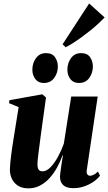

<svg xmlns="http://www.w3.org/2000/svg" viewBox="-20 -1044 607 1077"><path d="M140 12.5Q104 12.5 81 -2.2Q58 -17 46.8 -40.8Q35.5 -64.5 35.5 -92.5Q35.5 -107 37.5 -128Q39.5 -149 42.5 -172.8Q45.5 -196.5 48.8 -219Q52 -241.5 55 -259L84.5 -443L30.5 -465.5L33 -482L217.5 -515L238 -497L208.5 -283Q206 -263.5 202.8 -238.8Q199.5 -214 196.5 -190.8Q193.5 -167.5 191.8 -149.8Q190 -132 190 -125.5Q190 -112.5 192.2 -103Q194.5 -93.5 200.8 -88.2Q207 -83 219 -83Q241.5 -83 264 -106.5Q286.5 -130 305.8 -165.8Q325 -201.5 338 -238L379.5 -502.5H528L466.5 -88Q464.5 -72 470.5 -65Q476.5 -58 484.5 -58Q494 -58 506.2 -64Q518.5 -70 529 -82L541 -58.5Q526 -39 502.5 -23.2Q479 -7.5 450.8 2Q422.5 11.5 392 11.5Q352.5 11.5 334.5 -5.8Q316.5 -23 316.5 -51.5Q316.5 -57.5 318 -70.8Q319.5 -84 322 -101.5Q324.5 -119 327.5 -137.8Q330.5 -156.5 333 -173H331Q318.5 -138 300.2 -104.8Q282 -71.5 258 -45Q234 -18.5 204.2 -3Q174.5 12.5 140 12.5ZM225.5 -578.5Q194.5 -578.5 178 -600.8Q161.5 -623 161.5 -653Q161.5 -690.5 182 -718.2Q202.5 -746 238 -746Q273.5 -746 289 -722.5Q304.5 -699 304.5 -671.5Q304.5 -635 284 -606.8Q263.5 -578.5 225.5 -578.5ZM422.5 -578.5Q391 -578.5 374.5 -600.8Q358 -623 358 -653Q358 -690.5 378.5 -718.2Q399 -746 434.5 -746Q470.5 -746 485.8 -722.5Q501 -699 501 -671.5Q501 -635 480.8 -606.8Q460.5 -578.5 422.5 -578.5ZM331 -795.5 480 -1024.5 567 -946Q551 -929.5 530.5 -910.5Q510 -891.5 486.5 -872.8Q463 -854 438.8 -836.2Q414.5 -818.5 391.5 -803.8Q368.5 -789 348.5 -779Z"/></svg>

Font: Merriweather 144pt ExtraBold
Style: Italic
Weight: 800
Italic angle: -7.8°
Version: Version 2.101